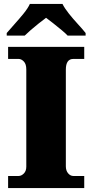

<svg xmlns="http://www.w3.org/2000/svg" viewBox="-20 -951 466 971"><path d="M21 0V-61H74Q88 -61 100.5 -73.5Q113 -86 113 -108V-600Q113 -627 100.5 -640Q88 -653 74 -653H21V-714H406V-653H351Q313 -653 313 -599V-110Q313 -88 324.5 -74.5Q336 -61 351 -61H406V0ZM14 -784Q30 -803 53.5 -829Q77 -855 99 -882Q121 -909 131 -931H296Q307 -909 328.5 -882Q350 -855 374 -829Q398 -803 413 -784V-771H322Q312 -782 291.5 -799Q271 -816 249.5 -833Q228 -850 213 -861Q198 -850 176.5 -833Q155 -816 135.5 -799Q116 -782 105 -771H14Z"/></svg>

Font: Noto Serif Black
Style: Regular
Weight: 900
Designer: Monotype Design Team
Foundry: Monotype Imaging Inc.
Version: Version 2.014; ttfautohint (v1.8.4.7-5d5b)